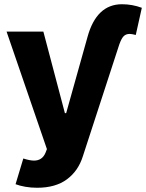

<svg xmlns="http://www.w3.org/2000/svg" viewBox="-20 -678 683 897"><path d="M52.7 182.6 88.9 62.5Q119.6 72.3 138.7 72.3Q177.2 72.3 192.4 36.1L199.2 18.6L10.7 -530.3H182.6L283.2 -149.4H289.1L388.7 -504.9Q430.7 -658.2 549.8 -658.2Q597.7 -658.2 642.6 -641.6L614.3 -514.6Q596.2 -519.5 585.9 -519.5Q567.9 -519.5 557.4 -508.5Q546.9 -497.6 537.1 -469.7L367.2 51.8Q345.7 120.6 292.5 159.9Q239.3 199.2 153.3 199.2Q125 199.2 98.4 194.6Q71.8 189.9 52.7 182.6Z"/></svg>

Font: Pretendard Std ExtraBold
Style: Regular
Weight: 800
Designer: Base glyphs from Inter by Rasmus Andersson; Hangeul glyphs from Noto Sans CJK(Source Han Sans) by Jang Soo-young and Kan
Foundry: Kil Hyung-jin
Version: Version 1.309